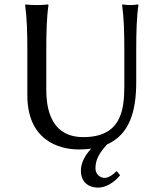

<svg xmlns="http://www.w3.org/2000/svg" viewBox="-20 -668 732 871"><path d="M525 127 511 110 508 109C494 124 472 139 455 139C429 139 413 117 413 96C413 55 432 24 466 -13C567 -58 598 -162 598 -295V-445C598 -520 600 -592 608 -645L606 -648C594 -646 583 -645 571 -645C559 -645 548 -646 536 -648L534 -645C542 -588 544 -520 544 -445V-277C544 -165 527 -46 358 -46C190 -46 190 -215 190 -269V-445C190 -520 192 -592 200 -645L198 -648C186 -646 159 -645 147 -645C135 -645 108 -646 96 -648L94 -645C102 -588 104 -520 104 -445V-236C104 -32 247 10 337 10C357 10 376 9 394 6C366 36 347 70 347 107C347 154 377 183 426 183C460 183 498 160 525 127Z"/></svg>

Font: Libertinus Sans
Style: Regular
Weight: 400
Designer: Philipp H. Poll, Khaled Hosny
Foundry: Caleb Maclennan
Version: Version 7.050;RELEASE